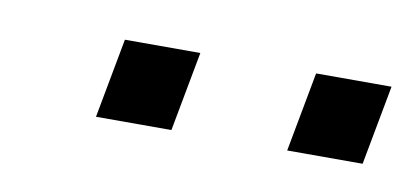

<svg xmlns="http://www.w3.org/2000/svg" viewBox="-27 -771 386 178"><g transform="rotate(10 166.0 -682.5)"><path d="M67 -645 81 -720H152L138 -645ZM247 -645 261 -720H332L318 -645Z"/></g></svg>

Font: Archivo SemiBold ExtraLight
Style: Italic
Weight: 250
Italic angle: -10°
Version: Version 2.001